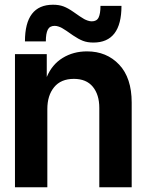

<svg xmlns="http://www.w3.org/2000/svg" viewBox="-20 -788 616 808"><path d="M43 -560.1H176.8V-463.9Q198.7 -516.6 243.7 -544.2Q288.6 -571.8 346.2 -571.8Q428.7 -571.8 481.4 -516.1Q534.2 -460.4 534.2 -356V0H397.9V-334Q397.9 -389.6 370.6 -422.9Q343.3 -456.1 291 -456.1Q236.3 -456.1 207.8 -421.1Q179.2 -386.2 179.2 -329.1V0H43ZM85 -613.8Q85 -768.1 203.1 -768.1Q228.5 -768.1 247.3 -761Q266.1 -753.9 289.1 -737.8L315.9 -719.2Q328.6 -710.9 334.2 -707.8Q339.8 -704.6 348.9 -701.4Q357.9 -698.2 366.2 -698.2Q387.2 -698.2 395 -714.4Q402.8 -730.5 402.8 -763.2H491.2Q491.2 -608.9 373 -608.9Q347.7 -608.9 328.9 -616.2Q310.1 -623.5 287.1 -639.2L259.8 -658.2Q246.6 -666.5 241.5 -669.7Q236.3 -672.9 227.3 -676Q218.3 -679.2 210 -679.2Q189 -679.2 180.9 -662.8Q172.9 -646.5 172.9 -613.8Z"/></svg>

Font: TASA Explorer
Style: Bold
Weight: 700
Designer: Weizhong Zhang
Foundry: Local Remote
Version: Version 1.000;Glyphs 3.1.2 (3151)